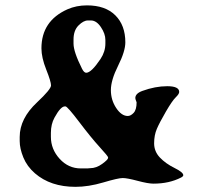

<svg xmlns="http://www.w3.org/2000/svg" viewBox="-20 -707 764 733"><path d="M260.7 -556.2V-540.5Q260.7 -509.3 293 -444.8Q300.8 -429.2 309.1 -429.2Q328.6 -429.2 363.8 -481.9Q382.3 -509.8 382.3 -541V-554.7Q382.3 -578.1 365.2 -603.5Q348.1 -628.9 327.1 -628.9H315.4Q298.8 -628.9 279.8 -609.9Q260.7 -590.8 260.7 -556.2ZM174.3 -199.7V-184.6Q174.3 -137.2 207.8 -100.6Q241.2 -64 288.6 -64H313.5Q320.3 -64.9 323.7 -64.9Q347.7 -64.9 370.1 -81.3Q392.6 -97.7 392.6 -104V-106.4Q392.6 -110.4 360.1 -146Q327.6 -181.6 282.5 -241.2Q237.3 -300.8 230 -300.8H227.5Q211.4 -300.8 188 -257.8Q174.3 -232.9 174.3 -199.7ZM496.6 -332.5Q496.6 -350.1 523.4 -359.9Q572.8 -377.9 618.4 -377.9Q664.1 -377.9 664.1 -356Q664.1 -348.1 650.9 -335.4Q637.7 -322.8 613.5 -281.2Q589.4 -239.7 578.9 -215.3Q568.4 -190.9 568.4 -159.9Q568.4 -128.9 590.3 -105.7Q612.3 -82.5 646 -65.9Q679.7 -49.3 679.7 -38.1Q679.7 -33.7 671.4 -29.3Q626 -5.9 565.9 -5.9Q545.4 -5.9 505.4 -16.6Q465.3 -27.3 448.2 -27.3Q431.2 -27.3 374.5 -10.5Q317.9 6.3 268.1 6.3Q172.9 6.3 113.3 -45.4Q83 -71.8 69.1 -106Q55.2 -140.1 55.2 -168.5V-184.1Q55.2 -254.4 121.6 -316.4Q174.8 -366.2 174.8 -380.9Q174.8 -395.5 156.5 -441.4Q138.2 -487.3 138.2 -522.5Q138.2 -627 237.3 -671.4Q271.5 -686.5 312 -686.5Q382.3 -686.5 420.4 -648.4Q458.5 -610.4 458.5 -545.4Q458.5 -511.2 430.9 -456.1Q403.3 -400.9 403.3 -363Q403.3 -325.2 423.6 -294.7Q443.8 -264.2 467.8 -264.2Q479 -264.2 490.2 -276.1Q501.5 -288.1 501.5 -316.4Q496.6 -328.6 496.6 -332.5Z"/></svg>

Font: Averia Serif Libre
Style: Bold
Weight: 700
Version: Version 1.002